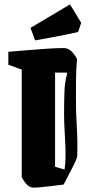

<svg xmlns="http://www.w3.org/2000/svg" viewBox="-20 -843 428 875"><path d="M285 -622Q302 -616 314.5 -599.5Q327 -583 331 -574Q327 -532 326.5 -482.5Q326 -433 326 -395Q326 -326 330 -264Q334 -202 332 -133Q331 -122 321.5 -102Q312 -82 301 -62L270 -2Q246 1 214 5Q182 9 156.5 11Q131 13 124 11Q108 7 95 -10.5Q82 -28 79 -36V-526L18 -548V-607Q89 -613 146.5 -617.5Q204 -622 241 -623.5Q278 -625 285 -622ZM231 -83 274 -70Q278 -96 278.5 -122.5Q279 -149 278 -177Q277 -211 274.5 -248Q272 -285 272 -325Q272 -369 273.5 -420Q275 -471 286 -506L284 -512H231ZM140 -659 119 -716 299 -823 350 -739 336 -697Q309 -691 274.5 -684Q240 -677 204.5 -670.5Q169 -664 140 -659Z"/></svg>

Font: Grenze Gotisch ExtraBold
Style: Regular
Weight: 800
Designer: Renata Polastri
Foundry: Omnibus-Type
Version: Version 1.001